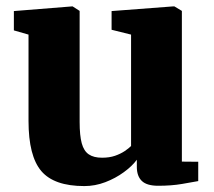

<svg xmlns="http://www.w3.org/2000/svg" viewBox="-20 -586 685 616"><path d="M487.5 10Q451 10 435 -5.5Q419 -21 419 -50.5V-73.5Q404 -53 377.2 -33.5Q350.5 -14 317.8 -1.5Q285 11 250.5 11Q153.5 11 112.5 -37.2Q71.5 -85.5 71.5 -198V-475L24.5 -488.5V-550.5L211.5 -565.5H213L235.5 -551V-194.5Q235.5 -151.5 242.2 -126.5Q249 -101.5 264.8 -90.8Q280.5 -80 307.5 -80Q331 -80 349 -86.2Q367 -92.5 380 -101.2Q393 -110 400.5 -117.5V-475L338 -490.5V-550.5L535.5 -565.5H539.5L563.5 -551V-67.5L616 -67V-5Q597.5 -1.5 563.8 4.2Q530 10 487.5 10Z"/></svg>

Font: Merriweather 24pt Black
Style: Regular
Weight: 900
Designer: Eben Sorkin
Foundry: Eben Sorkin
Version: Version 2.100